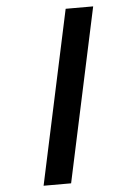

<svg xmlns="http://www.w3.org/2000/svg" viewBox="-60 -746 720 1001"><g transform="rotate(-5 300.0 -245.5)"><path d="M127 209 322 -700H466L271 209Z"/></g></svg>

Font: Red Hat Mono
Style: Italic
Weight: 400
Italic angle: -12°
Monospace: yes
Designer: Pentagram, MCKL
Foundry: MCKL
Version: Version 1.030